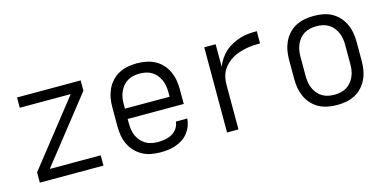

<svg xmlns="http://www.w3.org/2000/svg" viewBox="-59 -842 2317 1154"><g transform="rotate(-15 1100.0 -265.0)"><path d="M77 0V-64L394 -466H77V-530H473V-466L156 -64H473V0Z M827 12Q798 12 769.5 7Q741 2 715.5 -11.5Q690 -25 670 -46Q650 -67 637.5 -93Q625 -119 620 -147.5Q615 -176 615 -205V-325Q615 -354 620 -382Q625 -410 637 -436Q649 -462 669 -483.5Q689 -505 714 -518Q739 -531 767.5 -536.5Q796 -542 825 -542Q854 -542 882.5 -536.5Q911 -531 936 -518Q961 -505 981 -483.5Q1001 -462 1013 -436Q1025 -410 1030 -382Q1035 -354 1035 -325V-233H686V-205Q686 -185 689 -165.5Q692 -146 700 -128Q708 -110 721 -95Q734 -80 751 -70Q768 -60 787.5 -56Q807 -52 827 -52Q849 -52 871.5 -56Q894 -60 914 -71Q934 -82 947 -101.5Q960 -121 962 -143H1033Q1031 -119 1022.5 -96.5Q1014 -74 999 -55Q984 -36 964 -23Q944 -10 921.5 -2Q899 6 875 9Q851 12 827 12ZM686 -297H964V-325Q964 -345 961 -364Q958 -383 950 -401Q942 -419 929.5 -434.5Q917 -450 900 -460Q883 -470 864 -474Q845 -478 825 -478Q805 -478 786 -474Q767 -470 750 -460Q733 -450 720.5 -434.5Q708 -419 700 -401Q692 -383 689 -364Q686 -345 686 -325Z M1242 0V-530H1313V-390Q1323 -415 1338 -437.5Q1353 -460 1373 -478Q1393 -496 1417 -508.5Q1441 -521 1466.5 -529Q1492 -537 1518.5 -539.5Q1545 -542 1572 -542V-466Q1550 -466 1527.5 -464.5Q1505 -463 1483 -458.5Q1461 -454 1439.5 -447Q1418 -440 1398.5 -428.5Q1379 -417 1362.5 -401.5Q1346 -386 1334.5 -367Q1323 -348 1318 -325.5Q1313 -303 1313 -281V0Z M1925 12Q1896 12 1867.5 6.5Q1839 1 1814 -12Q1789 -25 1769 -46.5Q1749 -68 1737 -94Q1725 -120 1720 -148Q1715 -176 1715 -205V-325Q1715 -354 1720 -382Q1725 -410 1737 -436Q1749 -462 1769 -483.5Q1789 -505 1814 -518Q1839 -531 1867.5 -536.5Q1896 -542 1925 -542Q1954 -542 1982.5 -537Q2011 -532 2036 -518.5Q2061 -505 2081 -483.5Q2101 -462 2113 -436Q2125 -410 2130 -382Q2135 -354 2135 -325V-205Q2135 -176 2130 -148Q2125 -120 2113 -94Q2101 -68 2081 -46.5Q2061 -25 2036 -12Q2011 1 1982.5 6.5Q1954 12 1925 12ZM1925 -52Q1945 -52 1964 -56Q1983 -60 2000 -70Q2017 -80 2029.5 -95.5Q2042 -111 2050 -129Q2058 -147 2061 -166Q2064 -185 2064 -205V-325Q2064 -345 2061 -364Q2058 -383 2050 -401Q2042 -419 2029.5 -434.5Q2017 -450 2000 -460Q1983 -470 1964 -474Q1945 -478 1925 -478Q1905 -478 1886 -474Q1867 -470 1850 -460Q1833 -450 1820.5 -434.5Q1808 -419 1800 -401Q1792 -383 1789 -364Q1786 -345 1786 -325V-205Q1786 -185 1789 -166Q1792 -147 1800 -129Q1808 -111 1820.5 -95.5Q1833 -80 1850 -70Q1867 -60 1886 -56Q1905 -52 1925 -52Z"/></g></svg>

Font: Lode
Style: Regular
Weight: 400
Monospace: yes
Designer: Belleve Invis
Foundry: Belleve Invis
Version: Version 29.2.0; ttfautohint (v1.8.3)